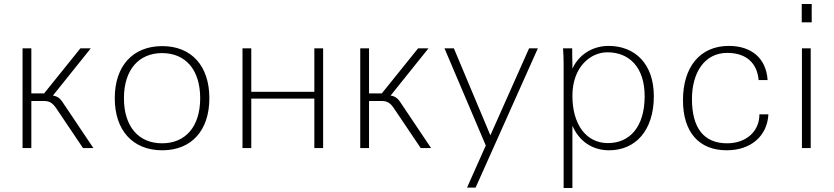

<svg xmlns="http://www.w3.org/2000/svg" viewBox="-20 -742 4181 962"><path d="M199 -236C228 -236 242 -227 260 -202L396 0H448L293 -231C280 -251 264 -261 245 -263L435 -500H383L201 -274H137V-500H93V0H137V-236Z M555 -250C555 -89 645 11 793 11C940 11 1029 -89 1029 -250C1029 -411 940 -511 793 -511C645 -511 555 -411 555 -250ZM601 -250C601 -393 676 -476 792 -476C910 -476 983 -392 983 -250C983 -107 909 -24 792 -24C675 -24 601 -107 601 -250Z M1195 0H1239V-248H1555V0H1599V-500H1555V-282H1239V-500H1195Z M1891 -236C1920 -236 1934 -227 1952 -202L2088 0H2140L1985 -231C1972 -251 1956 -261 1937 -263L2127 -500H2075L1893 -274H1829V-500H1785V0H1829V-236Z M2254 -500H2207L2414 -13L2320 198H2363L2675 -500H2631L2437 -64Z M2848 -262C2848 -407 2939 -480 3023 -480C3133 -480 3210 -405 3210 -260C3210 -105 3134 -25 3026 -25C2918 -25 2848 -117 2848 -262ZM2848 -112C2882 -34 2948 11 3032 11C3163 11 3256 -87 3256 -260C3256 -423 3161 -512 3029 -512C2951 -512 2881 -470 2848 -398V-421C2847 -437 2847 -487 2847 -500H2801C2803 -474 2804 -447 2804 -421V200H2848Z M3402 -240C3402 -80 3482 11 3621 11C3742 11 3824 -60 3830 -169H3785C3785 -83 3718 -24 3623 -24C3507 -24 3447 -100 3447 -246C3447 -377 3509 -477 3624 -477C3723 -477 3774 -422 3781 -341H3826C3819 -450 3745 -512 3632 -512C3487 -512 3402 -406 3402 -240Z M4042 0V-500H3998V0ZM3997 -630H4047V-722H3997Z"/></svg>

Font: Perun ExtraLight
Style: Regular
Weight: 200
Foundry: Copyright (c) Stefan Peev, Context Ltd, 2016
Version: Version 1.089